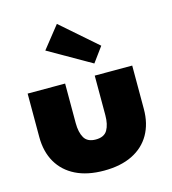

<svg xmlns="http://www.w3.org/2000/svg" viewBox="-104 -763 770 861"><g transform="rotate(-15 281.0 -333.0)"><path d="M205.5 -227Q205.5 -184 220.5 -158.2Q235.5 -132.5 274 -132.5Q313 -132.5 328 -158.2Q343 -184 343 -227V-410.5H517V-209Q517 -141 488.5 -91.2Q460 -41.5 405.8 -14.8Q351.5 12 274 12Q197 12 143 -14.8Q89 -41.5 60.2 -91.2Q31.5 -141 31.5 -209V-410.5H205.5ZM355.5 -463.5 158 -576.5 239 -678.5 406 -532.5Z"/></g></svg>

Font: League Spartan Thin ExtraBold
Style: Regular
Weight: 800
Version: Version 2.002